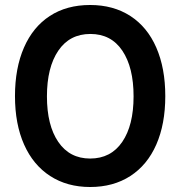

<svg xmlns="http://www.w3.org/2000/svg" viewBox="-20 -734 722 769"><path d="M40 -349Q40 -461 76 -543.5Q112 -626 179.5 -670Q247 -714 341 -714Q434 -714 502 -670Q570 -626 606 -543.5Q642 -461 642 -349Q642 -237 606 -155Q570 -73 502 -29Q434 15 341 15Q249 15 181 -29Q113 -73 76.5 -155Q40 -237 40 -349ZM515 -348Q515 -464 470 -531Q425 -598 342 -598Q259 -598 213.5 -531Q168 -464 168 -348Q168 -232 213.5 -165.5Q259 -99 341 -99Q424 -99 469.5 -165.5Q515 -232 515 -348Z"/></svg>

Font: Prompt Medium
Style: Regular
Weight: 500
Designer: Katatrad Team
Foundry: CadsonDemak
Version: Version 1.001